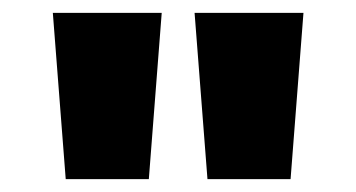

<svg xmlns="http://www.w3.org/2000/svg" viewBox="-20 -819 553 298"><path d="M231 -799 211 -541H82L62 -799ZM451 -799 431 -541H302L282 -799Z"/></svg>

Font: Noto Sans Sinhala ExtraCondensed Black
Style: Regular
Weight: 900
Width: 2
Designer: Jelle Bosma - Monotype Design Team
Foundry: Monotype Imaging Inc.
Version: Version 2.006; ttfautohint (v1.8.4.7-5d5b)